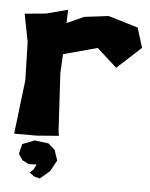

<svg xmlns="http://www.w3.org/2000/svg" viewBox="-50 -542 591 755"><g transform="rotate(5 245.5 -164.5)"><path d="M19.5 -469.7 41 -359.4 44.9 -209 19.5 3.9H108.4L195.3 -2.9L192.4 -23.4L179.7 -249L183.6 -324.2L317.4 -360.4L396.5 -289.1L491.2 -376L466.8 -454.1L349.6 -489.3L253.9 -477.5L186.5 -447.3L188.5 -500L103.5 -477.5ZM54.7 42 44.9 81.1 61.5 105.5 86.9 118.2 118.2 117.2 107.4 137.7 93.8 151.4 113.3 165 134.8 170.9 172.9 138.7 197.3 94.7 183.6 53.7 157.2 30.3 102.5 23.4Z"/></g></svg>

Font: MaokenAssortedSans-Lite
Style: Lite
Weight: 400
Version: Version 1.400